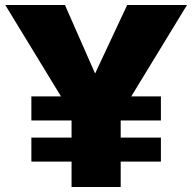

<svg xmlns="http://www.w3.org/2000/svg" viewBox="-20 -745 766 765"><path d="M725.1 -725.1 502.9 -360.8H621.1V-265.1H460.9V-196.8H621.1V-101.1H460.9V0H265.1V-101.1H105V-196.8H265.1V-265.1H105V-360.8H223.1L1 -725.1H238.8L358.9 -452.1L486.8 -725.1Z"/></svg>

Font: Stilu Bold
Style: Regular
Weight: 700
Designer: Genilson Lima Santos
Foundry: Genilson Lima Santos
Version: Version 1.200;PS 001.200;hotconv 1.0.88;makeotf.lib2.5.64775